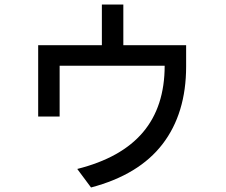

<svg xmlns="http://www.w3.org/2000/svg" viewBox="-20 -734 1002 850"><path d="M383 96 322 14Q517 -35 613 -148.5Q709 -262 709 -443H244V-218H149V-534H431V-714H526V-534H804V-440Q804 -232 699.5 -96Q595 40 383 96Z"/></svg>

Font: Gmarket Sans TTF Medium
Style: Regular
Weight: 500
Designer: Creative Director : Sungho Lee; Art Director : Kiwoong Choi; Project Manager : Sori Yang, Jongwook Yoon; Font Designer :
Foundry: Sandoll Inc.
Version: Version 1.000;hotconv 1.0.109;makeotfexe 2.5.65596